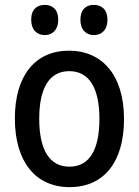

<svg xmlns="http://www.w3.org/2000/svg" viewBox="-20 -758 570 788"><path d="M365 -614C397 -614 421 -635 421 -677C421 -719 397 -738 365 -738C334 -738 310 -720 310 -677C310 -635 334 -614 365 -614ZM164 -614C195 -614 219 -635 219 -677C219 -719 195 -738 164 -738C132 -738 108 -720 108 -677C108 -635 132 -614 164 -614ZM266 10C408 10 489 -95 489 -269C489 -450 399 -550 263 -550C124 -550 41 -447 41 -272C41 -95 125 10 266 10ZM265 -74C183 -74 141 -143 141 -271C141 -397 183 -466 264 -466C346 -466 388 -397 388 -270C388 -143 347 -74 265 -74Z"/></svg>

Font: Noto Sans Mono Condensed Medium
Style: Regular
Weight: 500
Width: 3
Designer: Monotype Design Team
Foundry: Monotype Imaging Inc.
Version: Version 2.014